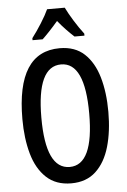

<svg xmlns="http://www.w3.org/2000/svg" viewBox="-62 -984 688 1039"><g transform="rotate(-5 282.0 -465.0)"><path d="M516 -358Q516 -252 492 -169Q468 -86 416.5 -38Q365 10 283 10Q200 10 148 -38.5Q96 -87 72.5 -170.5Q49 -254 49 -359Q49 -724 283 -724Q366 -724 417 -676.5Q468 -629 492 -546.5Q516 -464 516 -358ZM152 -358Q152 -79 282 -79Q412 -79 412 -358Q412 -636 283 -636Q152 -636 152 -358ZM330 -940Q346 -907 371.5 -866Q397 -825 423 -791V-780H369Q349 -798 326.5 -821.5Q304 -845 282 -872Q259 -845 236 -820.5Q213 -796 196 -780H141V-791Q167 -825 193.5 -867Q220 -909 234 -940Z"/></g></svg>

Font: Noto Sans Gujarati UI ExtraCondensed Medium
Style: Regular
Weight: 500
Width: 2
Designer: Jelle Bosma - Monotype Design Team, Universal Thirst
Foundry: Monotype Imaging Inc.
Version: Version 2.106; ttfautohint (v1.8.4.7-5d5b)